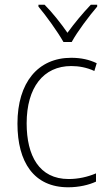

<svg xmlns="http://www.w3.org/2000/svg" viewBox="-20 -784 457 814"><path d="M249 -606H284C308 -650 357 -715 392 -756V-764H365C329 -726 295 -685 266 -645C239 -684 202 -731 169 -764H143V-756C175 -718 224 -650 249 -606ZM269 10C315 10 357 0 387 -14V-49C352 -34 312 -25 271 -25C146 -25 93 -124 93 -261C93 -413 164 -504 282 -504C314 -504 348 -498 380 -483L390 -516C359 -531 324 -539 282 -539C141 -539 54 -434 54 -260C54 -96 124 10 269 10Z"/></svg>

Font: Noto Sans Lao SemiCondensed ExtraLight
Style: Regular
Weight: 200
Width: 4
Designer: Monotype Design Team
Foundry: Monotype Imaging Inc.
Version: Version 2.003